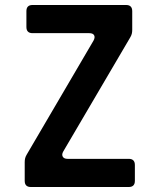

<svg xmlns="http://www.w3.org/2000/svg" viewBox="-20 -750 640 770"><path d="M103.8 0Q79.1 0 79.1 -24.7V-99.8Q79.1 -108.6 80.9 -115.6Q82.7 -122.7 87.3 -130.3L355 -587.1Q362.1 -600.1 357.5 -608.5Q353 -617 338 -617H110.6Q85.9 -617 85.9 -641.7V-705.3Q85.9 -730 110.6 -730H485.6Q510.3 -730 510.3 -705.3V-630.2Q510.3 -621.4 508.5 -614.4Q506.7 -607.3 502.1 -599.7L233.9 -142.9Q226.7 -130.5 231.6 -121.8Q236.5 -113 250.8 -113H496.2Q520.9 -113 520.9 -88.3V-24.7Q520.9 0 496.2 0Z"/></svg>

Font: Pitagon Sans Mono
Style: Regular
Weight: 400
Monospace: yes
Designer: Travis Tran
Foundry: Pitagon
Version: Version 1.001;gftools[0.9.26]